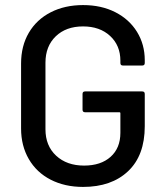

<svg xmlns="http://www.w3.org/2000/svg" viewBox="-20 -728 653 756"><path d="M63 -222V-478Q63 -547 93.5 -599Q124 -651 179.5 -679.5Q235 -708 307 -708Q379 -708 434 -680Q489 -652 519.5 -602.5Q550 -553 550 -491V-480Q550 -470 540 -470H464Q454 -470 454 -480V-489Q454 -549 413.5 -586.5Q373 -624 307 -624Q240 -624 199.5 -585Q159 -546 159 -481V-219Q159 -154 201 -115Q243 -76 311 -76Q377 -76 415.5 -110.5Q454 -145 454 -205V-282Q454 -286 450 -286H315Q305 -286 305 -296V-358Q305 -368 315 -368H540Q550 -368 550 -358V-231Q550 -116 484.5 -54Q419 8 307 8Q235 8 179.5 -20.5Q124 -49 93.5 -101.5Q63 -154 63 -222Z"/></svg>

Font: Amber EN Medium
Style: Regular
Weight: 500
Designer: Jeremy Tribby
Foundry: Tribby Type Co.
Version: Version 1.403 November 24, 2021